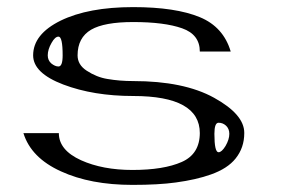

<svg xmlns="http://www.w3.org/2000/svg" viewBox="-20 -520 790 540"><path d="M583 -143.6Q583 -91.8 594.7 -91.8Q603.5 -91.8 614.3 -109.4Q625 -127.9 625 -143.6Q625 -158.2 615.2 -167Q606.4 -174.8 594.7 -174.8Q583 -174.8 583 -143.6ZM156.2 -364.3Q156.2 -417 144.5 -417Q134.8 -417 125 -399.4Q114.3 -380.9 114.3 -364.3Q114.3 -350.6 124 -341.8Q134.8 -333 144.5 -333Q156.2 -333 156.2 -364.3ZM542 -375Q542 -422.9 492.2 -440.4Q442.4 -458 354.5 -458Q273.4 -458 236.3 -436.5Q198.2 -414.1 198.2 -364.3Q198.2 -337.9 223.6 -321.3Q252 -302.7 282.2 -297.9Q316.4 -292 354.5 -292Q497.1 -292 582 -245.1Q667 -198.2 667 -146.5V-145.5Q667 -104.5 642.6 -74.2Q620.1 -45.9 573.2 -29.3Q532.2 -14.6 474.6 -6.8Q425.8 0 352.5 0Q234.4 0 151.4 -38.1Q67.4 -76.2 45.9 -145.5H145.5Q145.5 -97.7 208 -69.3Q268.6 -42 352.5 -42Q440.4 -42 491.2 -64.5Q542 -86.9 542 -146.5V-145.5Q542 -250 354.5 -250Q243.2 -250 158.2 -282.2Q73.2 -314.5 73.2 -364.3Q73.2 -423.8 150.4 -461.9Q228.5 -500 354.5 -500Q473.6 -500 542 -471.7Q608.4 -444.3 628.9 -375Z"/></svg>

Font: okolaksMetalik
Style: bold
Weight: 700
Width: 7
Version: Version 0.6